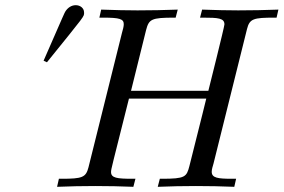

<svg xmlns="http://www.w3.org/2000/svg" viewBox="-20 -720 1093 740"><path d="M148 -486 161 -480C311 -666 304 -655 304 -672C304 -689 289 -700 272 -700C255 -700 241 -690 232 -676C227 -667 231 -676 148 -486ZM200 0C249 -2 298 -3 347 -3C396 -3 445 -2 494 0L502 -31H490C431 -31 408 -34 408 -57C408 -69 412 -80 477 -340H775C769 -314 762 -288 710 -80C699 -38 694 -31 604 -31H596L588 0C637 -2 686 -3 735 -3C784 -3 834 -2 883 0L890 -31H874C820 -31 796 -34 796 -58C796 -68 800 -79 803 -90L932 -608C942 -648 957 -652 1038 -652H1046L1053 -683C1001 -681 950 -680 898 -680C851 -680 819 -681 759 -683L751 -652H763C821 -652 845 -650 845 -626C845 -617 783 -370 783 -370H485L543 -604C554 -646 563 -652 651 -652H657L665 -683C613 -681 562 -680 510 -680C463 -680 430 -681 370 -683L363 -652H378C441 -652 457 -647 457 -627C457 -618 454 -607 450 -593L321 -75C311 -36 297 -31 217 -31H207Z"/></svg>

Font: CMU Serif
Style: Italic
Weight: 500
Italic angle: -14.04°
Version: Version 0.7.0